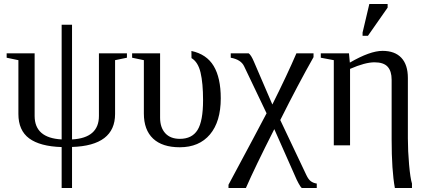

<svg xmlns="http://www.w3.org/2000/svg" viewBox="-20 -725 2128 958"><path d="M339.4 -29.3Q473.6 -36.6 473.6 -146.5V-459H613.3V-437L554.2 -424.8V-156.2Q554.2 1.5 339.4 8.3V212.9H287.6V8.8Q179.7 5.4 125.7 -34.4Q71.8 -74.2 71.8 -156.2V-424.8L13.2 -437V-459H152.8V-146.5Q152.8 -36.6 287.6 -29.3V-601.6H339.4Z M877 9.8Q790 9.8 743.9 -33.4Q697.8 -76.7 697.8 -158.7V-424.8L639.2 -437V-459H778.8V-137.7Q778.8 -88.9 804.4 -60.5Q830.1 -32.2 877.4 -32.2Q938 -32.2 965.6 -76.4Q993.2 -120.6 993.2 -225.1Q993.2 -310.1 980.7 -362.8Q968.3 -415.5 935.5 -435.1L935.1 -470.7Q1010.7 -454.6 1046.1 -395.8Q1081.5 -336.9 1081.5 -234.4Q1081.5 -118.2 1027.6 -54.2Q973.6 9.8 877 9.8Z M1485.8 212.9Q1480 209 1469.5 189.5Q1459 169.9 1453.1 155.3L1348.6 -80.6Q1251.5 110.8 1207 212.9H1120.1V196.8Q1273.4 -88.9 1310.1 -159.7L1198.2 -394Q1182.6 -427.7 1131.3 -437V-459H1220.7Q1232.9 -450.7 1247.1 -417L1338.9 -203.6Q1413.6 -353 1459 -459H1544.4V-439.9Q1468.3 -305.7 1378.4 -126L1508.3 147.9Q1519 170.9 1531.5 179.7Q1543.9 188.5 1560.5 190.9V212.9Z M1580.6 -459H1721.2L1725.6 -412.6Q1826.2 -471.2 1888.7 -471.2Q1950.2 -471.2 1982.7 -436.5Q2015.1 -401.9 2015.1 -335.9V-34.2Q2015.1 28.3 2021.2 96.7Q2027.3 165 2035.6 190.9V212.9H1950.2Q1934.1 125 1934.1 -28.3V-327.1Q1934.1 -370.1 1914.1 -392.1Q1894 -414.1 1848.6 -414.1Q1801.8 -414.1 1726.6 -381.3V0H1645.5V-424.8L1580.6 -437ZM1789.1 -546.4V-562.5L1822.8 -705.1H1914.1V-687L1815.9 -546.4Z"/></svg>

Font: Tinos
Style: Regular
Weight: 400
Designer: Steve Matteson
Foundry: Monotype Imaging Inc.
Version: Version 1.23